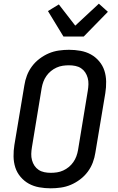

<svg xmlns="http://www.w3.org/2000/svg" viewBox="-20 -1013 640 1041"><path d="M255 8Q223 8 192.5 2.5Q162 -3 136.5 -17Q111 -31 91.5 -54Q72 -77 63 -105Q54 -133 53.5 -164.5Q53 -196 58 -227L112 -550Q116 -577 126 -603.5Q136 -630 153.5 -653.5Q171 -677 195 -695Q219 -713 245 -724Q271 -735 299 -739Q327 -743 354 -743Q386 -743 416.5 -737.5Q447 -732 472.5 -718Q498 -704 517.5 -681Q537 -658 546 -630Q555 -602 555.5 -570.5Q556 -539 551 -508L497 -185Q493 -158 483 -131.5Q473 -105 455.5 -81.5Q438 -58 414 -40Q390 -22 364 -11Q338 0 310 4Q282 8 255 8ZM255 -76Q272 -76 289 -78.5Q306 -81 322.5 -88.5Q339 -96 353 -107.5Q367 -119 377.5 -134Q388 -149 394 -165.5Q400 -182 403 -199L456 -521Q459 -539 459.5 -556.5Q460 -574 455.5 -590.5Q451 -607 442 -620.5Q433 -634 419.5 -643Q406 -652 389 -655.5Q372 -659 354 -659Q337 -659 320 -656.5Q303 -654 286.5 -646.5Q270 -639 256 -627.5Q242 -616 231.5 -601Q221 -586 215 -569.5Q209 -553 206 -536L153 -214Q150 -196 149.5 -178.5Q149 -161 153.5 -144.5Q158 -128 167 -114.5Q176 -101 189.5 -92Q203 -83 220 -79.5Q237 -76 255 -76ZM324 -815 240 -953 299 -989 388 -874 516 -993 565 -949 434 -815Z"/></svg>

Font: Iosevka Medium Extended
Style: Italic
Weight: 500
Width: 7
Italic angle: -9°
Monospace: yes
Designer: Belleve Invis
Foundry: Belleve Invis
Version: Version 32.5.0; ttfautohint (v1.8.4)